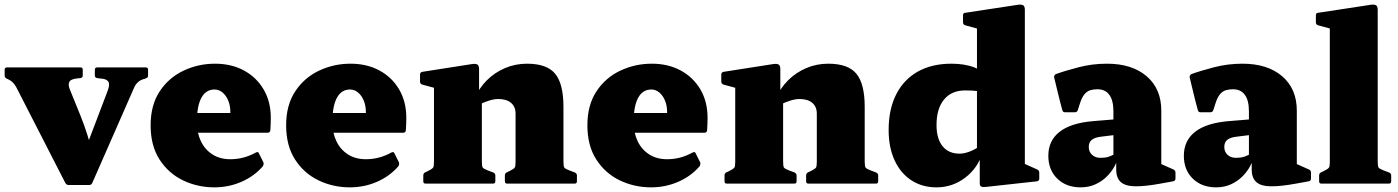

<svg xmlns="http://www.w3.org/2000/svg" viewBox="-32 -790 6015 826"><path d="M264 6Q254 6 249 -3L41 -409Q31 -429 19.5 -438.5Q8 -448 -7 -453L-3 -452Q-12 -456 -12 -465V-490Q-12 -500 -2 -500H314Q324 -500 324 -490V-465Q324 -456 314 -454L303 -453Q272 -450 266 -437.5Q260 -425 269 -404L316 -288Q331 -250 343 -212.5Q355 -175 366 -137L298 -49L431 -399Q442 -428 433.5 -439.5Q425 -451 402 -452L386 -454Q376 -456 376 -465V-490Q376 -500 386 -500H595Q605 -500 605 -490V-465Q605 -455 595 -453L594 -452Q573 -447 562 -437Q551 -427 545 -413L365 -3Q361 6 351 6Z M890 16Q818 16 755.5 -14Q693 -44 654.5 -103.5Q616 -163 616 -251Q616 -338 655 -397Q694 -456 757.5 -486Q821 -516 893 -516Q963 -516 1017 -487Q1071 -458 1102 -405.5Q1133 -353 1133 -283Q1133 -271 1132.5 -258Q1132 -245 1131 -229Q1129 -219 1120 -219H804V-304H988L959 -293Q959 -298 959 -301Q959 -304 959 -308Q959 -335 950 -357Q941 -379 925.5 -392Q910 -405 891 -405Q854 -405 834.5 -369.5Q815 -334 815 -264Q815 -219 832 -183Q849 -147 881.5 -126Q914 -105 959 -105Q1017 -105 1069 -134Q1079 -139 1082 -130L1101 -92Q1104 -84 1099 -75Q1062 -32 1007 -8Q952 16 890 16Z M1473 16Q1401 16 1338.5 -14Q1276 -44 1237.5 -103.5Q1199 -163 1199 -251Q1199 -338 1238 -397Q1277 -456 1340.5 -486Q1404 -516 1476 -516Q1546 -516 1600 -487Q1654 -458 1685 -405.5Q1716 -353 1716 -283Q1716 -271 1715.5 -258Q1715 -245 1714 -229Q1712 -219 1703 -219H1387V-304H1571L1542 -293Q1542 -298 1542 -301Q1542 -304 1542 -308Q1542 -335 1533 -357Q1524 -379 1508.5 -392Q1493 -405 1474 -405Q1437 -405 1417.5 -369.5Q1398 -334 1398 -264Q1398 -219 1415 -183Q1432 -147 1464.5 -126Q1497 -105 1542 -105Q1600 -105 1652 -134Q1662 -139 1665 -130L1684 -92Q1687 -84 1682 -75Q1645 -32 1590 -8Q1535 16 1473 16Z M2186 -301Q2186 -331 2166.5 -347.5Q2147 -364 2112 -364Q2094 -364 2073 -357.5Q2052 -351 2029 -340L2010 -367Q2029 -411 2062.5 -444.5Q2096 -478 2140.5 -497Q2185 -516 2235 -516Q2321 -516 2356.5 -472.5Q2392 -429 2392 -331V0H2186ZM1835 0V-308H2041V0ZM1799 0Q1789 0 1789 -10V-35Q1789 -45 1798 -49L1807 -53Q1827 -63 1831 -68.5Q1835 -74 1835 -93V-180H2041V-97Q2041 -75 2044.5 -69.5Q2048 -64 2066 -57L2090 -48Q2099 -44 2099 -35V-10Q2099 0 2089 0ZM2150 0Q2140 0 2140 -10V-35Q2140 -45 2149 -49L2158 -53Q2178 -63 2182 -68.5Q2186 -74 2186 -93V-180H2392V-97Q2392 -75 2395.5 -69.5Q2399 -64 2417 -57L2441 -48Q2450 -44 2450 -35V-10Q2450 0 2440 0ZM1835 -308V-462L1855 -407L1785 -426Q1775 -429 1775 -439V-469Q1775 -479 1785 -481L1996 -514Q2014 -517 2021.5 -512.5Q2029 -508 2029 -493V-373L2041 -358V-308Z M2769 16Q2697 16 2634.5 -14Q2572 -44 2533.5 -103.5Q2495 -163 2495 -251Q2495 -338 2534 -397Q2573 -456 2636.5 -486Q2700 -516 2772 -516Q2842 -516 2896 -487Q2950 -458 2981 -405.5Q3012 -353 3012 -283Q3012 -271 3011.5 -258Q3011 -245 3010 -229Q3008 -219 2999 -219H2683V-304H2867L2838 -293Q2838 -298 2838 -301Q2838 -304 2838 -308Q2838 -335 2829 -357Q2820 -379 2804.5 -392Q2789 -405 2770 -405Q2733 -405 2713.5 -369.5Q2694 -334 2694 -264Q2694 -219 2711 -183Q2728 -147 2760.5 -126Q2793 -105 2838 -105Q2896 -105 2948 -134Q2958 -139 2961 -130L2980 -92Q2983 -84 2978 -75Q2941 -32 2886 -8Q2831 16 2769 16Z M3482 -301Q3482 -331 3462.5 -347.5Q3443 -364 3408 -364Q3390 -364 3369 -357.5Q3348 -351 3325 -340L3306 -367Q3325 -411 3358.5 -444.5Q3392 -478 3436.5 -497Q3481 -516 3531 -516Q3617 -516 3652.5 -472.5Q3688 -429 3688 -331V0H3482ZM3131 0V-308H3337V0ZM3095 0Q3085 0 3085 -10V-35Q3085 -45 3094 -49L3103 -53Q3123 -63 3127 -68.5Q3131 -74 3131 -93V-180H3337V-97Q3337 -75 3340.5 -69.5Q3344 -64 3362 -57L3386 -48Q3395 -44 3395 -35V-10Q3395 0 3385 0ZM3446 0Q3436 0 3436 -10V-35Q3436 -45 3445 -49L3454 -53Q3474 -63 3478 -68.5Q3482 -74 3482 -93V-180H3688V-97Q3688 -75 3691.5 -69.5Q3695 -64 3713 -57L3737 -48Q3746 -44 3746 -35V-10Q3746 0 3736 0ZM3131 -308V-462L3151 -407L3081 -426Q3071 -429 3071 -439V-469Q3071 -479 3081 -481L3292 -514Q3310 -517 3317.5 -512.5Q3325 -508 3325 -493V-373L3337 -358V-308Z M4171 -162V-587H4377V-162ZM4204 -392Q4194 -395 4174.5 -398Q4155 -401 4120 -401Q4062 -401 4029.5 -362Q3997 -323 3997 -252Q3997 -193 4023 -161Q4049 -129 4096 -129Q4115 -129 4137 -137Q4159 -145 4183 -161L4195 -133Q4174 -66 4119.5 -25Q4065 16 3997 16Q3935 16 3888.5 -14.5Q3842 -45 3816.5 -100.5Q3791 -156 3791 -231Q3791 -320 3823.5 -384Q3856 -448 3916.5 -482Q3977 -516 4061 -516Q4119 -516 4161 -499.5Q4203 -483 4251 -441ZM4171 -563V-717L4191 -662L4121 -681Q4111 -684 4111 -694V-724Q4111 -735 4121 -735L4344 -769Q4362 -772 4369.5 -767.5Q4377 -763 4377 -748V-563ZM4377 -162V-55L4358 -93L4430 -61Q4439 -57 4439 -47V-21Q4439 -12 4429 -10L4211 14Q4195 16 4189 12.5Q4183 9 4183 -1V-124L4171 -141V-162Z M4617 16Q4555 16 4516.5 -21.5Q4478 -59 4478 -120Q4478 -185 4526.5 -223Q4575 -261 4672 -269L4782 -278L4778 -211L4705 -202Q4678 -199 4665 -188.5Q4652 -178 4652 -158Q4652 -137 4666 -124Q4680 -111 4702 -111Q4722 -111 4735 -115Q4748 -119 4756 -123.5Q4764 -128 4767 -130L4779 -118Q4775 -97 4762.5 -74Q4750 -51 4729.5 -30.5Q4709 -10 4680.5 3Q4652 16 4617 16ZM4758 -311Q4758 -358 4740.5 -382Q4723 -406 4689 -406Q4673 -406 4659 -402Q4645 -398 4633.5 -384.5Q4622 -371 4613 -342L4605 -317Q4602 -307 4592 -307H4550Q4540 -307 4538 -317Q4528 -353 4519.5 -389Q4511 -425 4503 -457Q4502 -466 4510 -471Q4548 -485 4607.5 -500.5Q4667 -516 4730 -516Q4838 -516 4901 -462Q4964 -408 4964 -314V-162H4758ZM4964 -162V-55L4944 -93L5016 -61Q5025 -57 5025 -47V-22Q5025 -12 5015 -10L4960 0Q4894 12 4852 11.5Q4810 11 4790 -6.5Q4770 -24 4770 -61V-104L4758 -112V-162Z M5200 16Q5138 16 5099.5 -21.5Q5061 -59 5061 -120Q5061 -185 5109.5 -223Q5158 -261 5255 -269L5365 -278L5361 -211L5288 -202Q5261 -199 5248 -188.5Q5235 -178 5235 -158Q5235 -137 5249 -124Q5263 -111 5285 -111Q5305 -111 5318 -115Q5331 -119 5339 -123.5Q5347 -128 5350 -130L5362 -118Q5358 -97 5345.5 -74Q5333 -51 5312.5 -30.5Q5292 -10 5263.5 3Q5235 16 5200 16ZM5341 -311Q5341 -358 5323.5 -382Q5306 -406 5272 -406Q5256 -406 5242 -402Q5228 -398 5216.5 -384.5Q5205 -371 5196 -342L5188 -317Q5185 -307 5175 -307H5133Q5123 -307 5121 -317Q5111 -353 5102.5 -389Q5094 -425 5086 -457Q5085 -466 5093 -471Q5131 -485 5190.5 -500.5Q5250 -516 5313 -516Q5421 -516 5484 -462Q5547 -408 5547 -314V-162H5341ZM5547 -162V-55L5527 -93L5599 -61Q5608 -57 5608 -47V-22Q5608 -12 5598 -10L5543 0Q5477 12 5435 11.5Q5393 11 5373 -6.5Q5353 -24 5353 -61V-104L5341 -112V-162Z M5689 0V-564H5895V0ZM5653 0Q5643 0 5643 -10V-35Q5643 -45 5652 -49L5661 -53Q5681 -63 5685 -68.5Q5689 -74 5689 -93V-180H5895V-97Q5895 -75 5898.5 -69.5Q5902 -64 5920 -57L5944 -48Q5953 -44 5953 -35V-10Q5953 0 5943 0ZM5689 -563V-717L5709 -662L5639 -681Q5629 -684 5629 -694V-724Q5629 -735 5639 -735L5862 -769Q5880 -772 5887.5 -767.5Q5895 -763 5895 -748V-563Z"/></svg>

Font: Hahmlet Black
Style: Regular
Weight: 900
Version: Version 1.002